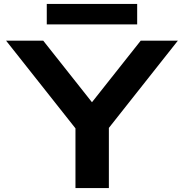

<svg xmlns="http://www.w3.org/2000/svg" viewBox="-20 -957 937 977"><path d="M364 0V-362H534V0ZM11 -750H200L489 -385H407L696 -750H885L503 -267L394 -266ZM218 -833V-937H678V-833Z"/></svg>

Font: Unbounded Medium
Style: Regular
Weight: 500
Designer: Luke Prowse, Jean-Baptiste Morizot, Fátima Lázaro, Florian Runge
Foundry: NaN
Version: Version 1.700